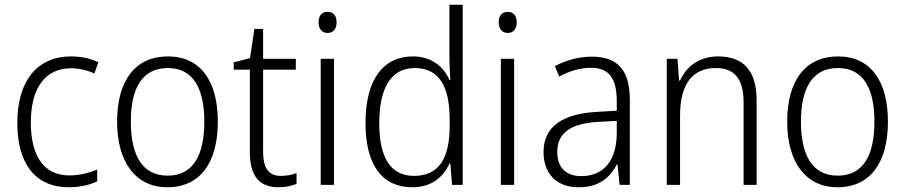

<svg xmlns="http://www.w3.org/2000/svg" viewBox="-20 -780 3818 810"><path d="M270 10C317 10 359 0 390 -15V-65C355 -50 315 -40 272 -40C161 -40 110 -128 110 -263C110 -409 171 -492 280 -492C312 -492 348 -484 378 -470L395 -517C364 -533 324 -542 279 -542C140 -542 53 -442 53 -262C53 -89 129 10 270 10Z M899 -267C899 -436 827 -542 689 -542C551 -542 474 -441 474 -267C474 -96 552 10 686 10C826 10 899 -96 899 -267ZM532 -267C532 -411 582 -493 688 -493C797 -493 842 -404 842 -267C842 -124 794 -39 687 -39C580 -39 532 -125 532 -267Z M1165 -38C1111 -38 1090 -73 1090 -141V-486H1228V-532H1090V-658H1053L1035 -535L966 -517V-486H1034V-139C1034 -36 1075 10 1155 10C1185 10 1211 4 1231 -4V-50C1214 -43 1190 -38 1165 -38Z M1362 -730C1337 -730 1324 -713 1324 -686C1324 -658 1338 -641 1362 -641C1386 -641 1400 -658 1400 -686C1400 -713 1387 -730 1362 -730ZM1389 -532H1333V0H1389Z M1719 10C1803 10 1851 -35 1876 -90H1880L1887 0H1932V-760H1876V-535C1876 -508 1878 -473 1880 -443H1876C1852 -498 1801 -542 1722 -542C1596 -542 1522 -444 1522 -261C1522 -84 1592 10 1719 10ZM1727 -38C1627 -38 1580 -116 1580 -260C1580 -411 1631 -493 1730 -493C1832 -493 1877 -416 1877 -276V-248C1877 -113 1832 -38 1727 -38Z M2122 -730C2097 -730 2084 -713 2084 -686C2084 -658 2098 -641 2122 -641C2146 -641 2160 -658 2160 -686C2160 -713 2147 -730 2122 -730ZM2149 -532H2093V0H2149Z M2476 -541C2420 -541 2366 -525 2321 -501L2339 -457C2384 -481 2428 -494 2472 -494C2546 -494 2582 -455 2582 -352V-313L2498 -308C2352 -300 2273 -245 2273 -139C2273 -49 2326 10 2421 10C2508 10 2552 -30 2583 -87H2585L2594 0H2637V-358C2637 -485 2586 -541 2476 -541ZM2504 -266 2582 -270V-217C2581 -105 2529 -37 2432 -37C2369 -37 2331 -72 2331 -139C2331 -219 2387 -259 2504 -266Z M3009 -542C2928 -542 2874 -497 2849 -440H2845L2838 -532H2793V0H2849V-292C2849 -427 2902 -493 3001 -493C3077 -493 3117 -448 3117 -349V0H3172V-356C3172 -484 3115 -542 3009 -542Z M3726 -267C3726 -436 3654 -542 3516 -542C3378 -542 3301 -441 3301 -267C3301 -96 3379 10 3513 10C3653 10 3726 -96 3726 -267ZM3359 -267C3359 -411 3409 -493 3515 -493C3624 -493 3669 -404 3669 -267C3669 -124 3621 -39 3514 -39C3407 -39 3359 -125 3359 -267Z"/></svg>

Font: Noto Sans Gujarati UI SemiCondensed Light
Style: Regular
Weight: 300
Width: 4
Designer: Jelle Bosma - Monotype Design Team, Universal Thirst
Foundry: Monotype Imaging Inc.
Version: Version 2.106